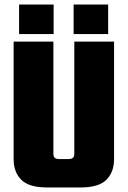

<svg xmlns="http://www.w3.org/2000/svg" viewBox="-20 -825 562 845"><path d="M64 -675V-805H216V-675ZM304 -675V-805H456V-675ZM307 -147V-642H482V-124Q482 -68 448.5 -34Q415 0 335 0H249V-125H282Q295 -125 301 -130.5Q307 -136 307 -147ZM215 -642V-147Q215 -136 221 -130.5Q227 -125 240 -125H273V0H187Q107 0 73.5 -34Q40 -68 40 -124V-642Z"/></svg>

Font: Teko Variable Light
Style: Regular
Weight: 300
Designer: Manushi Parikh, Jonny Pinhorn
Foundry: Indian Type Foundry
Version: Version 3.000